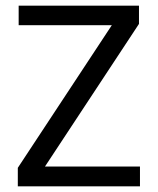

<svg xmlns="http://www.w3.org/2000/svg" viewBox="-20 -659 558 679"><path d="M475 -70V0H43V-65.5L375.5 -570H46V-639H471.5V-574.5L139 -70Z"/></svg>

Font: Anek Telugu
Style: Regular
Weight: 400
Designer: Omkar Bhoir (Telugu), Yesha Goshar (Latin)
Foundry: Ek Type
Version: Version 1.003